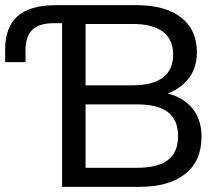

<svg xmlns="http://www.w3.org/2000/svg" viewBox="-21 -725 859 745"><path d="M220 0V-635H188Q131 -635 104.5 -609.5Q78 -584 78 -530V-484H-1V-533Q-1 -620 47.5 -662.5Q96 -705 197 -705H508Q621 -705 682 -657Q743 -609 743 -522Q743 -456 704 -412Q665 -368 597 -353V-368Q674 -359 717.5 -313.5Q761 -268 761 -195Q761 -101 698 -50.5Q635 0 520 0ZM311 -74H511Q591 -74 630.5 -104Q670 -134 670 -197Q670 -259 631 -289.5Q592 -320 511 -320H311ZM311 -394H494Q572 -394 611.5 -424.5Q651 -455 651 -513Q651 -571 611.5 -601.5Q572 -632 494 -632H311Z"/></svg>

Font: Mulish Medium
Style: Regular
Weight: 500
Designer: Vernon Adams
Foundry: Vernon Adams
Version: Version 3.603; ttfautohint (v1.8.3)